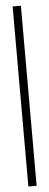

<svg xmlns="http://www.w3.org/2000/svg" viewBox="-56 -810 215 834"><g transform="rotate(-5 52.0 -392.5)"><path d="M33 0H69V-785H33Z"/></g></svg>

Font: Anybody ExtraCondensed ExtraLight
Style: Regular
Weight: 250
Width: 2
Version: Version 1.113;gftools[0.9.25]